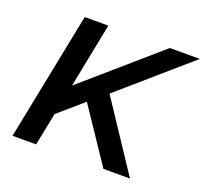

<svg xmlns="http://www.w3.org/2000/svg" viewBox="-121 -843 1052 986"><g transform="rotate(20 405.0 -350.0)"><path d="M41 0 181 -700H310L240 -347L646 -700H810L436 -375L435 -374L683 0H538L340 -295L206 -179L170 0Z"/></g></svg>

Font: Montserrat SemiBold
Style: Italic
Weight: 600
Italic angle: -11.3°
Designer: Julieta Ulanovsky
Foundry: Julieta Ulanovsky
Version: Version 9.000; ttfautohint (v1.8.4.7-5d5b)